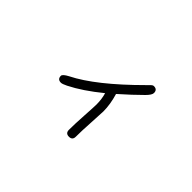

<svg xmlns="http://www.w3.org/2000/svg" viewBox="-90 -797 1181 1181"><g transform="rotate(45 500.0 -207.0)"><path d="M590 58Q590 88 560 88Q530 88 530 58Q530 8 535 -72.5Q540 -153 540 -172Q540 -219 528 -259Q420 -171 330 -126Q302 -112 290 -112Q260 -112 260 -142Q260 -156 298 -176Q452 -253 672 -473Q675 -476 679 -480Q683 -484 685 -486Q687 -488 690 -491Q693 -494 694.5 -495Q696 -496 698.5 -498Q701 -500 702.5 -500.5Q704 -501 706 -501.5Q708 -502 710 -502Q740 -502 740 -472Q740 -455 711 -426Q655 -370 579 -303Q600 -233 600 -172Q600 -154 595 -73.5Q590 7 590 58Z"/></g></svg>

Font: Pecita
Style: Book
Weight: 400
Width: 7
Version: Version 4.3